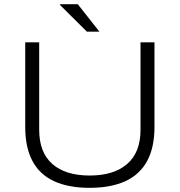

<svg xmlns="http://www.w3.org/2000/svg" viewBox="-20 -889 862 921"><path d="M410 12Q308 12 239 -20Q170 -52 135.5 -117Q101 -182 101 -280V-686H168V-266Q168 -158 231 -102.5Q294 -47 410 -47Q526 -47 590 -102.5Q654 -158 654 -266V-686H721V-280Q721 -182 686 -117Q651 -52 581.5 -20Q512 12 410 12ZM457 -737H397L268 -865L269 -869H353Z"/></svg>

Font: Archivo SemiExpanded ExtraLight
Style: Regular
Weight: 250
Width: 6
Designer: Hector Gatti
Foundry: Omnibus-Type
Version: Version 2.001